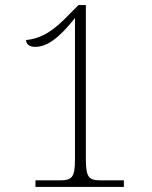

<svg xmlns="http://www.w3.org/2000/svg" viewBox="-20 -738 599 758"><path d="M120 0H469V-26H381C332 -26 319 -35 319 -109V-718H290L251 -679C194 -619 146 -586 83 -580C83 -565 94 -553 119 -553C165 -553 212 -586 276 -667V-109C276 -35 263 -26 214 -26H120Z"/></svg>

Font: Noto Serif Myanmar ExtraLight
Style: Regular
Weight: 200
Designer: Ben Mitchell and the Monotype Design Team
Foundry: Monotype Imaging Inc.
Version: Version 2.106